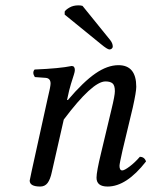

<svg xmlns="http://www.w3.org/2000/svg" viewBox="-20 -680 560 710"><path d="M89.8 -12.2Q89.8 -14.6 97.2 -47.9L155.8 -314Q167 -359.9 167 -371.1Q167 -390.6 148.9 -392.1L108.9 -395Q98.1 -411.6 107.9 -422.9Q201.2 -426.8 245.1 -436Q256.8 -436 256.8 -420.9Q256.8 -415 253.2 -403.8Q249.5 -392.6 242.4 -369.6Q235.4 -346.7 230 -319.8L228 -310.1H231Q288.6 -377.9 333 -408.4Q377.4 -439 418 -439Q483.9 -439 483.9 -358.9Q483.9 -340.3 471.2 -283.2L433.1 -124Q421.9 -74.2 421.9 -66.9Q421.9 -49.8 432.1 -49.8Q439.9 -49.8 459.2 -64.2Q478.5 -78.6 497.1 -100.1Q514.2 -100.1 520 -83Q447.8 9.8 377.9 9.8Q336.9 9.8 336.9 -22.9Q336.9 -44.9 354 -115.2L392.1 -274.9Q404.8 -326.7 404.8 -342.8Q404.8 -364.3 396.2 -371.6Q387.7 -378.9 370.1 -378.9Q321.8 -378.9 215.8 -237.8L171.9 -44.9Q166 -16.6 156 -3.4Q146 9.8 128.9 9.8Q89.8 9.8 89.8 -12.2ZM285.2 -658.2 387.2 -532.2Q397 -520 397 -507.8Q397 -503.4 393.3 -500.2Q389.6 -497.1 384.8 -497.1Q377 -497.1 353 -517.1L219.2 -626V-637.2Q223.6 -644.5 237.3 -652.3Q251 -660.2 270 -660.2Q279.3 -660.2 285.2 -658.2Z"/></svg>

Font: Common Serif
Style: Italic
Weight: 400
Italic angle: -12°
Designer: Philipp H. Poll, Khaled Hosny
Foundry: Stefan Peev, Context Ltd.
Version: Version 1.026